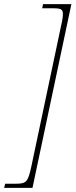

<svg xmlns="http://www.w3.org/2000/svg" viewBox="-77 -780 365 928"><path d="M-57 128H80L268 -760H131L127 -740H180C217 -740 227 -735 227 -713C227 -701 225 -683 219 -659L74 27C58 99 51 108 -1 108H-52Z"/></svg>

Font: Noto Serif Condensed Thin
Style: Italic
Weight: 100
Width: 3
Italic angle: -12°
Designer: Monotype Design Team
Foundry: Monotype Imaging Inc.
Version: Version 2.013